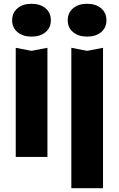

<svg xmlns="http://www.w3.org/2000/svg" viewBox="-20 -827 625 1012"><path d="M63 -575 146 -559 230 -575V0H63ZM146 -634Q101 -634 72.5 -657.5Q44 -681 44 -720Q44 -760 72.5 -783.5Q101 -807 146 -807Q192 -807 220 -783.5Q248 -760 248 -720Q248 -681 220 -657.5Q192 -634 146 -634ZM356 -575 439 -559 523 -575V165H356ZM439 -634Q394 -634 365.5 -657.5Q337 -681 337 -720Q337 -760 365.5 -783.5Q394 -807 439 -807Q485 -807 513 -783.5Q541 -760 541 -720Q541 -681 513 -657.5Q485 -634 439 -634Z"/></svg>

Font: Unbounded Medium
Style: Regular
Weight: 500
Designer: Luke Prowse, Jean-Baptiste Morizot, Fátima Lázaro, Florian Runge
Foundry: NaN
Version: Version 1.700